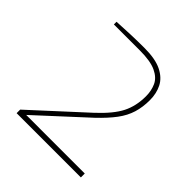

<svg xmlns="http://www.w3.org/2000/svg" viewBox="-154 -935 765 765"><g transform="rotate(45 229.0 -552.0)"><path d="M53 -280V-300L271 -500Q327 -552 348.5 -594.5Q370 -637 370 -692Q370 -723 358.5 -748.5Q347 -774 315 -789Q283 -804 223 -804H77V-819Q110 -821 150.5 -822.5Q191 -824 229 -824Q291 -824 326.5 -806.5Q362 -789 377 -759.5Q392 -730 392 -692Q392 -653 382 -620Q372 -587 348.5 -555.5Q325 -524 286 -487L85 -302H415V-280Z"/></g></svg>

Font: Exo Thin Thin
Style: Regular
Weight: 250
Version: Version 2.000